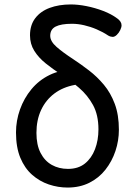

<svg xmlns="http://www.w3.org/2000/svg" viewBox="-20 -835 609 864"><path d="M284 9Q241 9 199.5 -5Q158 -19 124.5 -48.5Q91 -78 71.5 -125Q52 -172 52 -239Q52 -292 70 -342.5Q88 -393 121.5 -433.5Q155 -474 203 -497.5Q251 -521 311 -521Q323 -521 329 -511.5Q335 -502 335 -488Q335 -476 331 -465.5Q327 -455 317 -453Q263 -443 224.5 -414Q186 -385 165 -340Q144 -295 144 -237Q144 -183 162.5 -147Q181 -111 213 -93Q245 -75 286 -75Q332 -75 362 -99Q392 -123 407.5 -163.5Q423 -204 423 -253Q423 -318 398.5 -362.5Q374 -407 335.5 -440Q297 -473 253 -501Q218 -524 186 -549.5Q154 -575 134.5 -606Q115 -637 115 -676Q115 -722 138.5 -753Q162 -784 203.5 -799.5Q245 -815 299 -815Q331 -815 369 -807.5Q407 -800 444 -786Q481 -772 509 -751Q517 -745 522 -737.5Q527 -730 527 -721Q527 -712 521 -699.5Q515 -687 505.5 -678Q496 -669 487 -669Q483 -669 477.5 -670.5Q472 -672 467 -675Q443 -691 415 -703Q387 -715 358.5 -721.5Q330 -728 304 -728Q255 -728 230.5 -715.5Q206 -703 206 -674Q206 -649 234.5 -624Q263 -599 309 -569Q344 -546 380.5 -518Q417 -490 447.5 -453.5Q478 -417 496.5 -367.5Q515 -318 515 -251Q515 -202 499.5 -155.5Q484 -109 454.5 -71.5Q425 -34 382 -12.5Q339 9 284 9Z"/></svg>

Font: Playpen Sans
Style: Regular
Weight: 400
Designer: Laura Meseguer, Veronika Burian, José Scaglione, Kostas Bartsokas, Vera Evstafieva, Tom Grace, Yorlmar Campos
Foundry: TypeTogether
Version: Version 2.000